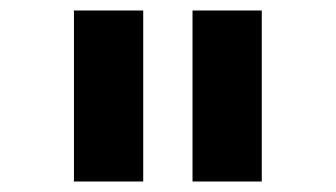

<svg xmlns="http://www.w3.org/2000/svg" viewBox="-20 -760 640 366"><path d="M121 -414V-740H253V-414ZM347 -414V-740H479V-414Z"/></svg>

Font: Lilex Nerd Font
Style: Bold
Weight: 700
Designer: Mike Abbink, Paul van der Laan, Pieter van Rosmalen, Mikhael Khrustik
Foundry: Mikhael Khrustik
Version: Version 2.400; ttfautohint (v1.8.4.7-5d5b);Nerd Fonts 3.3.0